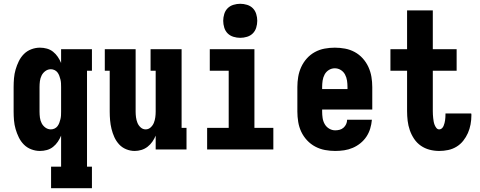

<svg xmlns="http://www.w3.org/2000/svg" viewBox="-20 -790 2540 1015"><path d="M250 205V91H303V-73Q296 -56 285.5 -40.5Q275 -25 260.5 -13.5Q246 -2 228 3Q210 8 191 8Q168 8 145.5 -0.5Q123 -9 106.5 -25.5Q90 -42 79.5 -63.5Q69 -85 62.5 -107.5Q56 -130 54 -153.5Q52 -177 52 -200V-330Q52 -353 54 -376.5Q56 -400 62.5 -422.5Q69 -445 79.5 -466.5Q90 -488 106.5 -504.5Q123 -521 145.5 -529.5Q168 -538 191 -538Q210 -538 228 -533Q246 -528 260.5 -516.5Q275 -505 285.5 -489.5Q296 -474 303 -457V-530H466V-416H440V91H466V205ZM249 -106Q259 -106 268.5 -110.5Q278 -115 284 -123Q290 -131 293.5 -140.5Q297 -150 299.5 -160Q302 -170 302.5 -180Q303 -190 303 -200V-330Q303 -340 302.5 -350Q302 -360 299.5 -370Q297 -380 293.5 -389.5Q290 -399 284 -407Q278 -415 268.5 -419.5Q259 -424 249 -424Q233 -424 220 -414.5Q207 -405 200 -391Q193 -377 191 -361.5Q189 -346 189 -330V-200Q189 -184 191 -168.5Q193 -153 200 -139Q207 -125 220 -115.5Q233 -106 249 -106Z M692 8Q669 8 647 -1Q625 -10 609.5 -27Q594 -44 584.5 -65Q575 -86 569.5 -108.5Q564 -131 562 -154Q560 -177 560 -200V-416H534V-530H697V-200Q697 -185 699 -170Q701 -155 706.5 -141Q712 -127 723.5 -116.5Q735 -106 750 -106Q765 -106 776.5 -116.5Q788 -127 793.5 -141Q799 -155 801 -170Q803 -185 803 -200V-416H776V-530H940V-114H966V0H803V-73Q796 -56 785.5 -41Q775 -26 760.5 -14.5Q746 -3 728 2.5Q710 8 692 8Z M1075 0V-114H1189V-416H1089V-530H1325V-114H1425V0ZM1250 -590Q1232 -590 1214 -595.5Q1196 -601 1183.5 -613.5Q1171 -626 1165.5 -644Q1160 -662 1160 -680Q1160 -698 1165.5 -716Q1171 -734 1183.5 -746.5Q1196 -759 1214 -764.5Q1232 -770 1250 -770Q1268 -770 1286 -764.5Q1304 -759 1316.5 -746.5Q1329 -734 1334.5 -716Q1340 -698 1340 -680Q1340 -662 1334.5 -644Q1329 -626 1316.5 -613.5Q1304 -601 1286 -595.5Q1268 -590 1250 -590Z M1752 8Q1725 8 1698 3Q1671 -2 1646.5 -15Q1622 -28 1603 -48.5Q1584 -69 1572.5 -93.5Q1561 -118 1556.5 -145.5Q1552 -173 1552 -200V-330Q1552 -357 1556.5 -384Q1561 -411 1572.5 -436Q1584 -461 1602.5 -481.5Q1621 -502 1645 -515Q1669 -528 1696 -533Q1723 -538 1750 -538Q1777 -538 1804 -533Q1831 -528 1855 -515Q1879 -502 1897.5 -481.5Q1916 -461 1927.5 -436Q1939 -411 1943.5 -384Q1948 -357 1948 -330V-211H1683V-200Q1683 -183 1685.5 -166Q1688 -149 1696.5 -134Q1705 -119 1720 -110Q1735 -101 1752 -101Q1764 -101 1775.5 -104Q1787 -107 1796 -115Q1805 -123 1810 -134Q1815 -145 1815 -157H1946Q1944 -133 1937 -110Q1930 -87 1917 -67.5Q1904 -48 1885.5 -33Q1867 -18 1845 -8.5Q1823 1 1799.5 4.5Q1776 8 1752 8ZM1817 -319V-330Q1817 -347 1814.5 -364Q1812 -381 1804 -396Q1796 -411 1781.5 -420Q1767 -429 1750 -429Q1733 -429 1718.5 -420Q1704 -411 1696 -396Q1688 -381 1685.5 -364Q1683 -347 1683 -330V-319Z M2302 8Q2276 8 2251 1.5Q2226 -5 2205 -19.5Q2184 -34 2169.5 -55.5Q2155 -77 2146.5 -101.5Q2138 -126 2135 -151.5Q2132 -177 2132 -203V-416H2044V-530H2132V-735H2268V-530H2394V-416H2268V-203Q2268 -194 2268.5 -184.5Q2269 -175 2270 -166Q2271 -157 2272.5 -148Q2274 -139 2277.5 -130Q2281 -121 2287 -113.5Q2293 -106 2302 -106Q2310 -106 2316 -111.5Q2322 -117 2325 -124.5Q2328 -132 2330 -139.5Q2332 -147 2333 -154.5Q2334 -162 2334.5 -170Q2335 -178 2335 -186Q2335 -187 2335 -188Q2335 -189 2335 -190H2471Q2472 -188 2472 -185Q2472 -182 2472 -180Q2472 -156 2467.5 -132Q2463 -108 2453.5 -86.5Q2444 -65 2429 -46Q2414 -27 2393.5 -14.5Q2373 -2 2349.5 3Q2326 8 2302 8Z"/></svg>

Font: Iosevka Slab Heavy
Style: Regular
Weight: 900
Monospace: yes
Designer: Belleve Invis
Foundry: Belleve Invis
Version: Version 11.1.0; ttfautohint (v1.8.3)